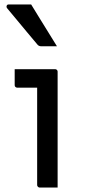

<svg xmlns="http://www.w3.org/2000/svg" viewBox="-20 -843 390 863"><path d="M147 -11Q147 -48 147 -92Q147 -136 147 -183Q147 -230 147 -277Q147 -324 147 -367.5Q147 -411 147 -449H133Q125 -449 115.5 -449Q106 -449 96 -449Q86 -449 76.5 -449Q67 -449 57 -449Q53 -449 49.5 -452Q46 -455 46 -460Q46 -477 46 -495.5Q46 -514 46 -532Q63 -532 81.5 -532Q100 -532 120 -532Q140 -532 159 -532Q178 -532 195.5 -532Q213 -532 228 -532Q231 -532 233.5 -530.5Q236 -529 237.5 -526.5Q239 -524 239 -521Q239 -470 239 -415.5Q239 -361 239 -306Q239 -251 239 -197Q239 -143 239 -92Q239 -77 239 -61.5Q239 -46 239 -31Q239 -16 239 0Q217 0 198.5 0Q180 0 158 0Q154 0 150.5 -3.5Q147 -7 147 -11ZM120 -823Q140 -791 159 -759.5Q178 -728 198 -696.5Q218 -665 236 -635Q219 -635 202 -635Q185 -635 165 -635Q159 -635 154.5 -637.5Q150 -640 148 -643Q120 -677 98.5 -702Q77 -727 57 -752Q37 -777 12 -806Q8 -811 10 -817Q12 -823 19 -823Q37 -823 52.5 -823Q68 -823 84.5 -823Q101 -823 120 -823Z"/></svg>

Font: Recursive
Style: Regular
Weight: 400
Version: Version 1.085